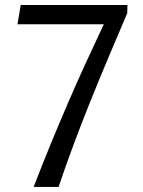

<svg xmlns="http://www.w3.org/2000/svg" viewBox="-20 -735 561 755"><path d="M48.8 -639.6 61.5 -715.3H481L480.5 -683.6Q441.4 -591.8 404.8 -505.1Q368.2 -418.5 334.5 -334.5Q300.8 -250.5 269.8 -167.5Q238.8 -84.5 210.4 0H112.3Q145 -85 178.2 -165.8Q211.4 -246.6 245.4 -325.4Q279.3 -404.3 314.9 -482.2Q350.6 -560.1 388.2 -639.6Z"/></svg>

Font: Proza Libre
Style: Regular
Weight: 400
Designer: Jasper de Waard
Foundry: Jasper de Waard
Version: Version 1.000; ttfautohint (v1.4.1.8-43bc)